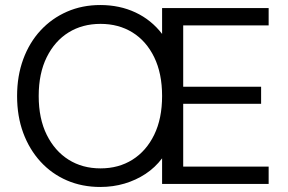

<svg xmlns="http://www.w3.org/2000/svg" viewBox="-20 -732 1147 764"><path d="M379 12Q307 12 246.5 -14Q186 -40 141.5 -88.5Q97 -137 72.5 -203Q48 -269 48 -350Q48 -430 72.5 -496.5Q97 -563 141.5 -611Q186 -659 246.5 -685.5Q307 -712 379 -712Q456 -712 519 -682.5Q582 -653 625 -597V-700H1049V-631H709V-387H1019V-319H709V-69H1049V0H625V-102Q597 -65 559 -40Q521 -15 475.5 -1.5Q430 12 379 12ZM380 -62Q452 -62 507 -96.5Q562 -131 593.5 -195.5Q625 -260 625 -350Q625 -440 593.5 -504.5Q562 -569 507 -603Q452 -637 380 -637Q308 -637 253 -603Q198 -569 166 -504.5Q134 -440 134 -350Q134 -260 166 -195.5Q198 -131 253 -96.5Q308 -62 380 -62Z"/></svg>

Font: DM Sans 11pt
Style: Regular
Weight: 400
Version: Version 4.004;gftools[0.9.30]